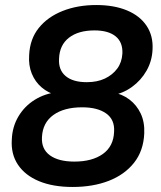

<svg xmlns="http://www.w3.org/2000/svg" viewBox="-20 -734 640 764"><path d="M269 10Q191 10 135.5 -13Q80 -36 51.5 -78.5Q23 -121 27 -179Q29 -230 53.5 -271Q78 -312 118.5 -337Q159 -362 207 -367L206 -355Q172 -364 146 -386Q120 -408 106.5 -441Q93 -474 96 -515Q99 -579 134.5 -623Q170 -667 229.5 -690.5Q289 -714 363 -714Q434 -714 485.5 -692.5Q537 -671 563.5 -631Q590 -591 587 -537Q585 -491 563 -452.5Q541 -414 505 -388Q469 -362 426 -355L427 -367Q466 -360 495 -338Q524 -316 540 -282Q556 -248 554 -203Q551 -134 513.5 -86.5Q476 -39 413 -14.5Q350 10 269 10ZM276 -91Q347 -91 389.5 -121.5Q432 -152 434 -210Q437 -258 402.5 -282.5Q368 -307 307 -307Q235 -307 192.5 -276.5Q150 -246 147 -189Q144 -141 178.5 -116Q213 -91 276 -91ZM325 -407Q367 -407 397.5 -421.5Q428 -436 446.5 -461Q465 -486 467 -521Q469 -566 440 -589.5Q411 -613 356 -613Q292 -613 254.5 -584Q217 -555 215 -501Q212 -456 241 -431.5Q270 -407 325 -407Z"/></svg>

Font: Nunito Sans 10pt
Style: Bold Italic
Weight: 700
Italic angle: -9°
Designer: Vernon Adams
Foundry: Vernon Adams
Version: Version 3.101;gftools[0.9.27]